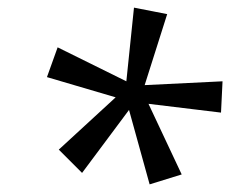

<svg xmlns="http://www.w3.org/2000/svg" viewBox="-20 -783 603 503"><path d="M372 -300 318 -495 195 -330 134 -391 283 -528 103 -581 131 -659 311 -570 331 -763 418 -746 359 -560 563 -570 559 -488 369 -511 456 -326Z"/></svg>

Font: BC Sans
Style: Italic
Weight: 400
Italic angle: -12°
Designer: Monotype Design Team
Designer: Province of B.C.
Foundry: Monotype Imaging Inc.
Version: Version 2.000;GOOG;noto-source:20170915:90ef993387c0